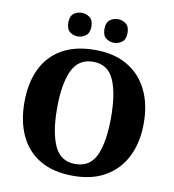

<svg xmlns="http://www.w3.org/2000/svg" viewBox="-98 -1008 1001 1104"><g transform="rotate(10 402.5 -456.0)"><path d="M403 10Q286 10 208.5 -36Q131 -82 92.5 -165Q54 -248 54 -359Q54 -470 92.5 -552Q131 -634 209 -679.5Q287 -725 404 -725Q515 -725 592.5 -679.5Q670 -634 710.5 -551.5Q751 -469 751 -358Q751 -247 710.5 -164.5Q670 -82 592.5 -36Q515 10 403 10ZM403 -59Q490 -59 525 -138Q560 -217 560 -358Q560 -499 525 -577.5Q490 -656 404 -656Q318 -656 281.5 -577.5Q245 -499 245 -358Q245 -217 281 -138Q317 -59 403 -59ZM502 -784Q475 -784 454.5 -800Q434 -816 434 -853Q434 -891 454.5 -906.5Q475 -922 502 -922Q527 -922 548 -906.5Q569 -891 569 -853Q569 -816 548 -800Q527 -784 502 -784ZM290 -784Q264 -784 243.5 -800Q223 -816 223 -853Q223 -891 243.5 -906.5Q264 -922 290 -922Q315 -922 336.5 -906.5Q358 -891 358 -853Q358 -816 336.5 -800Q315 -784 290 -784Z"/></g></svg>

Font: Noto Serif Tamil ExtraBold
Style: Regular
Weight: 800
Designer: Indian Type Foundry, Tom Grace, and the Monotype Design Team
Foundry: Monotype Imaging Inc.
Version: Version 2.004; ttfautohint (v1.8.4.7-5d5b)